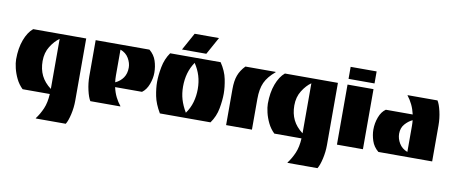

<svg xmlns="http://www.w3.org/2000/svg" viewBox="-65 -819 2983 1259"><g transform="rotate(10 1427.0 -190.0)"><path d="M215 174 214 172Q239 139 256.5 98.5Q274 58 277 0H96Q69 -26 52.5 -60Q36 -94 28 -128Q20 -162 20 -186Q20 -260 41 -316Q62 -372 96 -400H449V14Q449 60 438.5 106Q428 152 414 174ZM278 -34V-367Q246 -345 219.5 -303Q193 -261 193 -205Q193 -151 213.5 -109Q234 -67 278 -34Z M547 0Q533 -22 522.5 -68Q512 -114 512 -160V-400H870Q903 -373 915.5 -335Q928 -297 928 -256Q928 -219 913 -179Q898 -139 870 -119H691Q699 -83 713.5 -54Q728 -25 747 -2L746 0ZM686 -150Q719 -165 738 -192.5Q757 -220 757 -260Q757 -291 738.5 -322.5Q720 -354 683 -367V-195Q683 -171 686 -150Z M1010 0Q976 -57 966 -108Q956 -159 956 -200Q956 -244 966.5 -300Q977 -356 1008 -400H1344Q1379 -348 1389.5 -295.5Q1400 -243 1400 -200Q1400 -156 1390 -101Q1380 -46 1347 0ZM1177 -34Q1203 -70 1215 -112Q1227 -154 1227 -200Q1227 -247 1214.5 -288Q1202 -329 1177 -366Q1152 -329 1140.5 -288Q1129 -247 1129 -200Q1129 -155 1140.5 -115.5Q1152 -76 1177 -34ZM1306 -554 1242 -438H1080L1144 -554Z M1451 0V-240Q1451 -295 1464.5 -331.5Q1478 -368 1509 -400H1710L1711 -398Q1662 -357 1642.5 -314Q1623 -271 1623 -205V0Z M1891 174 1890 172Q1915 139 1932.5 98.5Q1950 58 1953 0H1772Q1745 -26 1728.5 -60Q1712 -94 1704 -128Q1696 -162 1696 -186Q1696 -260 1717 -316Q1738 -372 1772 -400H2125V14Q2125 60 2114.5 106Q2104 152 2090 174ZM1954 -34V-367Q1922 -345 1895.5 -303Q1869 -261 1869 -205Q1869 -151 1889.5 -109Q1910 -67 1954 -34Z M2189 -438V-518H2362V-438ZM2189 0V-400H2362V0Z M2465 0Q2432 -27 2419.5 -65.5Q2407 -104 2407 -139Q2407 -182 2422 -222Q2437 -262 2465 -281H2644Q2636 -316 2622 -345Q2608 -374 2589 -398V-400H2788Q2802 -378 2812.5 -332.5Q2823 -287 2823 -240V0ZM2652 -33V-205Q2652 -216 2651.5 -225.5Q2651 -235 2650 -244Q2622 -231 2600 -205.5Q2578 -180 2578 -142Q2578 -109 2596.5 -78Q2615 -47 2652 -33Z"/></g></svg>

Font: Tac One
Style: Regular
Weight: 400
Designer: Oluseyi Olusanya, David Udoh, Eyiyemi Adegbite, Mirko Velimirović
Version: Version 1.003; ttfautohint (v1.8.4.7-5d5b)